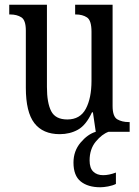

<svg xmlns="http://www.w3.org/2000/svg" viewBox="-20 -556 588 810"><path d="M232 10Q161 10 125 -36.5Q89 -83 89 -186V-427Q89 -471 70 -483Q51 -495 23 -495H19V-536H178V-189Q178 -122 196 -87Q214 -52 264 -52Q318 -52 342 -97Q366 -142 366 -215V-422Q366 -470 347 -482.5Q328 -495 300 -495H297V-536H455V-109Q455 -64 475 -52.5Q495 -41 523 -41H527V0H384L372 -82H368Q343 -28 309 -9Q275 10 232 10ZM403 234Q351 234 320.5 209.5Q290 185 290 130Q290 81 320 45.5Q350 10 384 0H438Q410 10 384 41.5Q358 73 358 121Q358 153 373.5 168Q389 183 415 183Q440 183 469 172V220Q455 227 436 230.5Q417 234 403 234Z"/></svg>

Font: Noto Serif Hebrew Condensed
Style: Regular
Weight: 400
Width: 3
Designer: Monotype Design Team
Foundry: Monotype Imaging Inc.
Version: Version 2.004; ttfautohint (v1.8.4.7-5d5b)